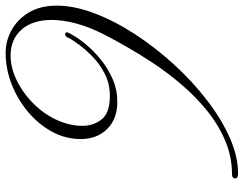

<svg xmlns="http://www.w3.org/2000/svg" viewBox="-114 -596 885 698"><g transform="rotate(-90 329.0 -246.5)"><path d="M486 -669Q529 -669 568 -648Q607 -627 632.5 -585.5Q658 -544 658 -483Q658 -420 630.5 -347Q603 -274 555 -200Q507 -126 445.5 -58.5Q384 9 315.5 62Q247 115 178.5 145.5Q110 176 48 176Q29 176 30 165Q31 154 44 154Q109 154 167.5 129Q226 104 277 62.5Q328 21 371 -29.5Q414 -80 448.5 -132Q483 -184 509 -230Q535 -276 551 -307Q580 -363 593 -412Q606 -461 606 -501Q606 -572 570.5 -611.5Q535 -651 477 -651Q429 -651 380 -625.5Q331 -600 292.5 -558Q254 -516 235 -465Q221 -428 221 -390Q221 -350 244.5 -320Q268 -290 330 -290Q374 -290 410 -308.5Q446 -327 472.5 -353Q499 -379 516.5 -403Q534 -427 540 -438Q542 -446 546.5 -449.5Q551 -453 554 -453Q561 -453 561 -446Q561 -442 556 -434Q543 -409 519 -379.5Q495 -350 462.5 -323.5Q430 -297 391 -280Q352 -263 308 -263Q246 -263 209.5 -300Q173 -337 173 -396Q173 -451 199.5 -500Q226 -549 271 -587Q316 -625 372 -647Q428 -669 486 -669Z"/></g></svg>

Font: Fleur De Leah
Style: Regular
Weight: 400
Designer: Robert E. Leuschke
Foundry: Robert E. Leuschke
Version: Version 1.010; ttfautohint (v1.8.3)